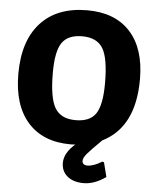

<svg xmlns="http://www.w3.org/2000/svg" viewBox="-58 -703 762 947"><g transform="rotate(5 323.5 -229.5)"><path d="M391 196Q341 196 311 171.5Q281 147 281 105Q281 56 334 10Q330 10 322.5 10.5Q315 11 311 11Q174 11 99 -73.5Q24 -158 24 -313Q24 -477 105.5 -566Q187 -655 336 -655Q474 -655 549 -572.5Q624 -490 624 -338Q624 -101 465 -22Q412 30 394.5 51Q377 72 377 86Q377 108 403 108Q432 108 475 82L483 85L501 156Q445 196 391 196ZM322 -525Q252 -525 222.5 -482.5Q193 -440 193 -334Q193 -209 222.5 -159.5Q252 -110 325 -110Q396 -110 425 -153.5Q454 -197 454 -304Q454 -428 424.5 -476.5Q395 -525 322 -525Z"/></g></svg>

Font: Alegreya Sans SC ExtraBold
Style: Regular
Weight: 800
Designer: Juan Pablo del Peral
Foundry: Huerta Tipografica
Version: Version 2.007